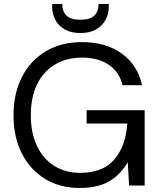

<svg xmlns="http://www.w3.org/2000/svg" viewBox="-20 -921 798 953"><path d="M375 12Q277 12 203 -33.5Q129 -79 88 -160Q47 -241 47 -349Q47 -456 88.5 -538Q130 -620 206.5 -666Q283 -712 387 -712Q505 -712 584 -655.5Q663 -599 685 -498H588Q574 -561 522 -598Q470 -635 387 -635Q310 -635 252.5 -600.5Q195 -566 164 -502Q133 -438 133 -349Q133 -260 164 -195.5Q195 -131 250.5 -97Q306 -63 378 -63Q490 -63 547 -129Q604 -195 612 -308H410V-374H698V0H621L614 -115Q589 -74 556.5 -45.5Q524 -17 480 -2.5Q436 12 375 12ZM379 -757Q333 -757 302 -774.5Q271 -792 255 -821.5Q239 -851 239 -887V-901H289Q289 -864 310 -843.5Q331 -823 379 -823Q427 -823 448 -843.5Q469 -864 469 -901H520V-887Q520 -851 503.5 -821.5Q487 -792 456 -774.5Q425 -757 379 -757Z"/></svg>

Font: DVN - DM Sans
Style: Regular
Weight: 400
Designer: Colophon Foundry, Jonny Pinhorn
Foundry: Colophon Foundry
Version: Version 4.004;gftools[0.9.30]